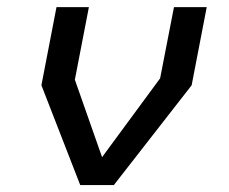

<svg xmlns="http://www.w3.org/2000/svg" viewBox="-20 -534 660 554"><path d="M211.5 0H308.5L533 -288L576.5 -513.5H482L442 -308L274.5 -80.5L196 -304L236.5 -513.5H143L99.5 -288Z"/></svg>

Font: Monaspace Krypton
Style: Italic
Weight: 400
Italic angle: -11°
Designer: Riley Cran & the Lettermatic Team
Foundry: Lettermatic
Version: Version 1.101 (Monaspace Krypton)